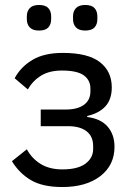

<svg xmlns="http://www.w3.org/2000/svg" viewBox="-20 -741 541 773"><path d="M231 12Q152 12 105 -15.5Q58 -43 28 -92L88 -140Q108 -103 143.5 -81Q179 -59 231 -59Q293 -59 324 -82Q355 -105 355 -141V-153Q355 -192 328.5 -212.5Q302 -233 254 -233H144V-300H244Q292 -300 318 -319Q344 -338 344 -373V-385Q344 -418 317.5 -437.5Q291 -457 229 -457Q179 -457 145.5 -436.5Q112 -416 92 -381L39 -426Q63 -471 110 -499.5Q157 -528 233 -528Q334 -528 382 -491Q430 -454 430 -389Q430 -341 404.5 -313Q379 -285 331 -274V-270Q386 -263 413.5 -231Q441 -199 441 -150Q441 -76 384 -32Q327 12 231 12ZM137 -618Q112 -618 100 -630.5Q88 -643 88 -664V-675Q88 -696 100 -708.5Q112 -721 137 -721Q163 -721 174.5 -708.5Q186 -696 186 -675V-664Q186 -643 174.5 -630.5Q163 -618 137 -618ZM323 -618Q298 -618 286 -630.5Q274 -643 274 -664V-675Q274 -696 286 -708.5Q298 -721 323 -721Q349 -721 360.5 -708.5Q372 -696 372 -675V-664Q372 -643 360.5 -630.5Q349 -618 323 -618Z"/></svg>

Font: IBM Plex Sans Var
Style: Regular
Weight: 400
Designer: Mike Abbink, Paul van der Laan, Pieter van Rosmalen
Foundry: Bold Monday
Version: Version 3.000